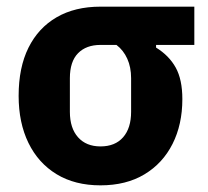

<svg xmlns="http://www.w3.org/2000/svg" viewBox="-20 -545 626 577"><path d="M564 -410H449V-402Q488 -378 508 -342Q528 -306 528 -247Q528 -171 498.5 -112.5Q469 -54 414 -21Q359 12 282 12Q205 12 150 -21.5Q95 -55 65.5 -115.5Q36 -176 36 -257Q36 -342 65.5 -401.5Q95 -461 150 -493Q205 -525 282 -525H564ZM330 -410H282Q239 -410 214.5 -385Q190 -360 190 -310V-209Q190 -160 214.5 -132.5Q239 -105 282 -105Q326 -105 350 -132.5Q374 -160 374 -209V-310Q374 -343 362.5 -368.5Q351 -394 330 -410Z"/></svg>

Font: IBM Plex Sans
Style: Regular
Weight: 400
Designer: Mike Abbink, Paul van der Laan, Pieter van Rosmalen
Foundry: Bold Monday
Version: Version 3.201